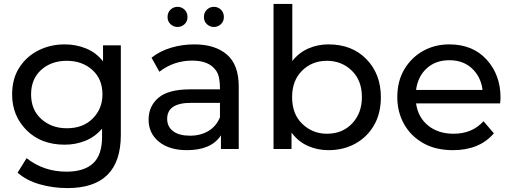

<svg xmlns="http://www.w3.org/2000/svg" viewBox="-20 -762 2622 982"><path d="M325 200Q251 200 183 180.5Q115 161 70 121L116 47Q204 116 320 116Q410 116 456 73.5Q502 31 502 -62V-104Q466 -62 416.5 -42Q367 -22 311 -22Q190 -22 116 -96Q42 -170 42 -279Q42 -359 78.5 -416Q115 -473 176 -504Q237 -535 311 -535Q369 -535 420.5 -514Q472 -493 507 -448V-530H598V-72Q598 200 325 200ZM322 -106Q405 -106 454.5 -156Q504 -206 504 -279Q504 -358 452 -404.5Q400 -451 322 -451Q242 -451 190.5 -404.5Q139 -358 139 -279Q139 -200 191.5 -153Q244 -106 322 -106Z M936 6Q846 6 793 -37Q740 -80 740 -150Q740 -219 790.5 -262Q841 -305 953 -305H1105Q1105 -345 1098.5 -371.5Q1092 -398 1069 -419Q1033 -452 963 -452Q869 -452 795 -395L755 -467Q798 -501 855 -518Q912 -535 974 -535Q1080 -535 1140.5 -483Q1201 -431 1201 -320V0H1110V-70Q1061 6 936 6ZM952 -68Q1006 -68 1046 -92Q1086 -116 1105 -162V-236H957Q835 -236 835 -154Q835 -114 865.5 -91Q896 -68 952 -68ZM888 -624Q868 -624 852.5 -638Q837 -652 837 -675Q837 -698 852 -712.5Q867 -727 888 -727Q909 -727 924 -712.5Q939 -698 939 -675Q939 -652 923.5 -638Q908 -624 888 -624ZM1074 -624Q1054 -624 1038.5 -638Q1023 -652 1023 -675Q1023 -698 1038 -712.5Q1053 -727 1074 -727Q1095 -727 1110 -712.5Q1125 -698 1125 -675Q1125 -652 1109.5 -638Q1094 -624 1074 -624Z M1660 6Q1603 6 1554 -16Q1505 -38 1471 -84V0H1379V-742H1475V-450Q1509 -493 1557 -514Q1605 -535 1660 -535Q1781 -535 1854.5 -459Q1928 -383 1928 -265Q1928 -181 1892.5 -120.5Q1857 -60 1796.5 -27Q1736 6 1660 6ZM1652 -78Q1732 -78 1781.5 -131Q1831 -184 1831 -265Q1831 -351 1779 -401Q1727 -451 1652 -451Q1576 -451 1525 -400.5Q1474 -350 1474 -265Q1474 -178 1526.5 -128Q1579 -78 1652 -78Z M2297 6Q2207 6 2143.5 -30.5Q2080 -67 2046 -128.5Q2012 -190 2012 -265Q2012 -347 2048 -407.5Q2084 -468 2144 -501.5Q2204 -535 2278 -535Q2398 -535 2469 -457Q2540 -379 2540 -262L2538 -233H2108Q2118 -162 2169.5 -120Q2221 -78 2300 -78Q2395 -78 2453 -142L2506 -80Q2432 6 2297 6ZM2448 -302Q2440 -368 2395 -411Q2350 -454 2278 -454Q2208 -454 2162.5 -412.5Q2117 -371 2108 -302Z"/></svg>

Font: Argentum Novus
Style: Regular
Weight: 400
Designer: Julieta Ulanovsky
Foundry: Julieta Ulanovsky
Version: Version 7.20;July 27, 2021;FontCreator 13.0.0.2683 64-bit